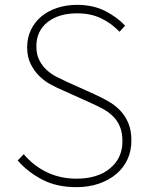

<svg xmlns="http://www.w3.org/2000/svg" viewBox="-20 -759 609 792"><path d="M295 13Q346 13 388 -1.5Q430 -16 460 -41.5Q490 -67 506 -102Q522 -137 522 -179Q522 -221 509.5 -251Q497 -281 476 -303Q455 -325 427 -341Q399 -357 368 -371L257 -421Q238 -430 215.5 -441Q193 -452 174 -469Q155 -486 142.5 -510Q130 -534 130 -568Q130 -631 176 -667.5Q222 -704 298 -704Q355 -704 398 -683Q441 -662 473 -628L496 -653Q464 -688 414 -713.5Q364 -739 298 -739Q254 -739 216 -726.5Q178 -714 150.5 -691Q123 -668 107.5 -635.5Q92 -603 92 -564Q92 -524 106.5 -495Q121 -466 142.5 -445Q164 -424 190 -410Q216 -396 240 -386L351 -336Q378 -324 402.5 -311Q427 -298 445.5 -280Q464 -262 474.5 -237Q485 -212 485 -176Q485 -107 434 -64.5Q383 -22 295 -22Q229 -22 173.5 -48.5Q118 -75 78 -123L53 -97Q95 -49 154.5 -18Q214 13 295 13Z"/></svg>

Font: Spoqa Han Sans Neo Thin
Style: Regular
Weight: 100
Designer: [Spoqa Han Sans Neo] Dong-huui Kim  Younghwa Kang  Yujin Lee  [Noto Sans] Ryoko NISHIZUKA  (kana & ideographs); Paul D. 
Foundry: Spoqa (http://www.spoqa-han-sans.com)
Version: Version 1.100;hotconv 1.0.109;makeotfexe 2.5.65596